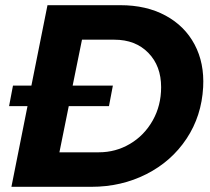

<svg xmlns="http://www.w3.org/2000/svg" viewBox="-20 -720 811 740"><path d="M763 -384Q757 -273 699 -185.5Q641 -98 544.5 -49Q448 0 332 0H24L86 -311H15L30 -390H101L163 -700H444Q544 -700 618 -660Q692 -620 730 -548.5Q768 -477 763 -384ZM421 -567H296L260 -390H415L400 -311H245L209 -133H361Q426 -133 481 -165.5Q536 -198 568.5 -255.5Q601 -313 601 -384Q601 -466 551.5 -516.5Q502 -567 421 -567Z"/></svg>

Font: Gontserrat SemiBold
Style: Italic
Weight: 600
Italic angle: -11.3°
Designer: Julieta Ulanovsky
Foundry: Julieta Ulanovsky
Version: Version 6.001